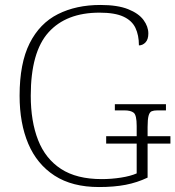

<svg xmlns="http://www.w3.org/2000/svg" viewBox="-20 -744 707 774"><path d="M379 10Q271 10 200 -36Q129 -82 94 -164.5Q59 -247 59 -358Q59 -489 99.5 -569.5Q140 -650 213.5 -687Q287 -724 385 -724Q454 -724 496.5 -707Q539 -690 558.5 -663.5Q578 -637 578 -609Q578 -585 566.5 -573Q555 -561 540 -561Q540 -602 526 -631.5Q512 -661 477.5 -677Q443 -693 381 -693Q247 -693 175.5 -613.5Q104 -534 104 -358Q104 -255 133.5 -179.5Q163 -104 226 -63Q289 -22 390 -22Q429 -22 467.5 -28Q506 -34 531 -45V-165H408V-195H531V-236Q531 -280 519 -289.5Q507 -299 482 -299H443V-324H649V-299H614Q600 -299 591.5 -295.5Q583 -292 579 -277.5Q575 -263 575 -232V-195H667V-165H575V-28Q533 -8 486.5 1Q440 10 379 10Z"/></svg>

Font: Noto Serif ExtraLight
Style: Regular
Weight: 200
Designer: Monotype Design Team
Foundry: Monotype Imaging Inc.
Version: Version 2.015; ttfautohint (v1.8.4.7-5d5b)